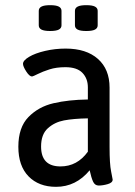

<svg xmlns="http://www.w3.org/2000/svg" viewBox="-20 -717 521 743"><path d="M51 -149Q51 -224 90 -264Q129 -304 187 -317.5Q245 -331 320 -332V-379Q320 -413 299 -435Q278 -457 233 -457Q198 -457 171.5 -448.5Q145 -440 126 -430.5Q107 -421 104 -421Q94 -421 81.5 -440.5Q69 -460 69 -470Q69 -483 92.5 -497Q116 -511 154.5 -520Q193 -529 234 -529Q314 -529 359 -489Q404 -449 404 -378V-148Q404 -82 410 -53.5Q416 -25 416 -22Q416 -10 397 -4.5Q378 1 362 1Q347 1 340 -14.5Q333 -30 327 -58Q274 6 197 6Q130 6 90.5 -34.5Q51 -75 51 -149ZM320 -130V-259Q264 -258 227.5 -251Q191 -244 165 -220.5Q139 -197 139 -150Q139 -73 214 -73Q279 -73 320 -130ZM130 -619V-675Q130 -686 140.5 -691.5Q151 -697 174 -697Q197 -697 207.5 -691.5Q218 -686 218 -675V-619Q218 -608 207.5 -602.5Q197 -597 174 -597Q151 -597 140.5 -602.5Q130 -608 130 -619ZM270 -619V-675Q270 -686 280.5 -691.5Q291 -697 314 -697Q337 -697 347.5 -691.5Q358 -686 358 -675V-619Q358 -608 347.5 -602.5Q337 -597 314 -597Q291 -597 280.5 -602.5Q270 -608 270 -619Z"/></svg>

Font: Asap Condensed
Style: Regular
Weight: 400
Designer: Pablo Cosgaya
Foundry: Omnibus-Type
Version: Version 1.010; ttfautohint (v1.8)